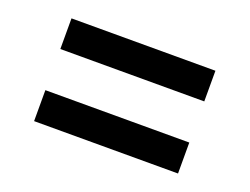

<svg xmlns="http://www.w3.org/2000/svg" viewBox="-60 -621 697 535"><g transform="rotate(20 288.0 -353.5)"><path d="M74.2 -505.9H501V-415H74.2ZM74.2 -293H501V-201.2H74.2Z"/></g></svg>

Font: Pretendard GOV Medium
Style: Regular
Weight: 500
Designer: Base glyphs from Inter by Rasmus Andersson; Hangeul glyphs from Noto Sans CJK(Source Han Sans) by Jang Soo-young and Kan
Foundry: Kil Hyung-jin
Version: Version 1.309